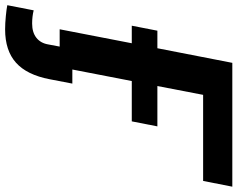

<svg xmlns="http://www.w3.org/2000/svg" viewBox="-163 -592 906 732"><g transform="rotate(90 290.0 -226.0)"><path d="M41 -373H107.9L163.6 -658.7H635.7L613.8 -547.4H285.6L252 -373H405.8L386.7 -275.4H232.9L189 -48.8H242.7L226.1 37.6Q209.5 124.5 163.1 166Q116.7 207.5 36.1 207.5Q13.2 207.5 -14.4 204.8Q-42 202.1 -56.2 199.2L-36.6 98.6Q-13.2 104.5 13.7 104.5Q47.4 104.5 67.9 88.4Q88.4 72.3 93.3 43.5L101.6 -0.5H35.6L88.9 -275.4H22Z"/></g></svg>

Font: Liberation Mono
Style: Bold Italic
Weight: 700
Italic angle: -12°
Monospace: yes
Designer: Steve Matteson
Foundry: Ascender Corporation
Version: Version 2.1.5